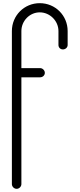

<svg xmlns="http://www.w3.org/2000/svg" viewBox="-20 -1190 502 1212"><path d="M231 -1170C133 -1170 55 -1092 55 -994V-734V-730V-726V-28C55 -12 69 2 85 2C101 2 115 -12 115 -28V-702H231H233C249 -702 263 -714 263 -730C263 -746 249 -760 233 -760H231H115V-994C115 -1058 167 -1112 231 -1112C295 -1112 349 -1058 349 -994V-906C349 -890 361 -878 377 -878C393 -878 407 -890 407 -906V-994C407 -1092 329 -1170 231 -1170Z"/></svg>

Font: bauhaus_2017
Style: _regular
Weight: 400
Version: Version 1.0